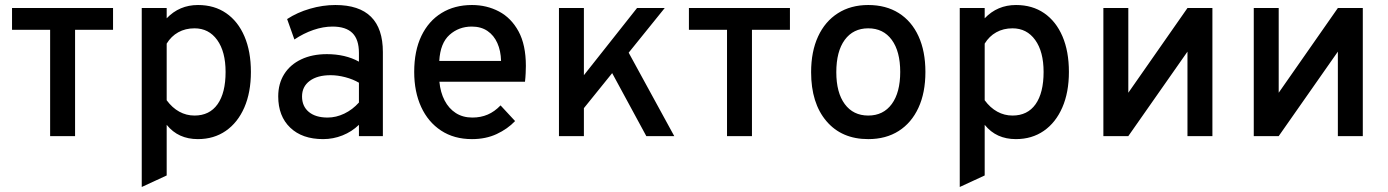

<svg xmlns="http://www.w3.org/2000/svg" viewBox="-20 -543 5538 766"><path d="M180 0V-424H28V-511H431V-424H279.5V0Z M545.5 203V-511H645V-470Q695.5 -523 770 -523Q835 -523 882.2 -490.5Q929.5 -458 955.2 -398Q981 -338 981 -256Q981 -174.5 954.8 -114.2Q928.5 -54 881 -21Q833.5 12 769.5 12Q730.5 12 699.5 -2Q668.5 -16 645 -45V157ZM756 -82Q816 -82 848 -127.2Q880 -172.5 880 -256Q880 -337 846.5 -383.5Q813 -430 756 -430Q719.5 -430 691.2 -414.2Q663 -398.5 645 -369V-143Q667 -113 695.2 -97.5Q723.5 -82 756 -82Z M1269 12Q1185.5 12 1137.8 -33.8Q1090 -79.5 1090 -158.5Q1090 -209.5 1114 -247.5Q1138 -285.5 1181.8 -306.2Q1225.5 -327 1284.5 -327Q1320.5 -327 1352.8 -319.5Q1385 -312 1412 -297V-331.5Q1412 -385.5 1386 -411.2Q1360 -437 1306.5 -437Q1269.5 -437 1230.2 -423.5Q1191 -410 1154.5 -385.5L1125.5 -467Q1166 -493.5 1216.8 -508.2Q1267.5 -523 1318 -523Q1413 -523 1460.2 -476Q1507.5 -429 1507.5 -335.5V0H1412V-45Q1383.5 -17.5 1346.5 -2.8Q1309.5 12 1269 12ZM1287 -74Q1321 -74 1353.8 -89.8Q1386.5 -105.5 1412 -134V-213Q1388 -227 1357.5 -235Q1327 -243 1299 -243Q1246 -243 1215.5 -220.2Q1185 -197.5 1185 -158Q1185 -119 1212 -96.5Q1239 -74 1287 -74Z M1863 12Q1791.5 12 1739.8 -22Q1688 -56 1660.2 -116.5Q1632.5 -177 1632.5 -256Q1632.5 -340 1661.2 -399.8Q1690 -459.5 1741.8 -491.2Q1793.5 -523 1863 -523Q1922 -523 1970.8 -497.2Q2019.5 -471.5 2048.8 -417.8Q2078 -364 2078 -280Q2078 -268 2077.2 -251.2Q2076.5 -234.5 2074.5 -217H1733Q1737 -174.5 1753.8 -142.2Q1770.5 -110 1798.5 -92Q1826.5 -74 1864.5 -74Q1898 -74 1925.5 -85.8Q1953 -97.5 1977 -122.5L2035 -60Q2005 -28.5 1961.5 -8.2Q1918 12 1863 12ZM1732.5 -300H1979Q1978 -340.5 1964.2 -371.2Q1950.5 -402 1924.8 -419.5Q1899 -437 1862 -437Q1810.5 -437 1773.5 -404Q1736.5 -371 1732.5 -300Z M2269.5 -62V-192.5L2521.5 -511H2632ZM2210 0V-511H2309.5V0ZM2558.5 0 2400.5 -291.5 2466.5 -372.5 2670 0Z M2880.5 0V-424H2728.5V-511H3131.5V-424H2980V0Z M3444 12Q3338 12 3277 -59.8Q3216 -131.5 3216 -255Q3216 -337.5 3243.8 -397.5Q3271.5 -457.5 3322.8 -490.2Q3374 -523 3444 -523Q3514.5 -523 3565.8 -490.8Q3617 -458.5 3644.5 -398.5Q3672 -338.5 3672 -256Q3672 -173 3644.2 -113Q3616.5 -53 3565.5 -20.5Q3514.5 12 3444 12ZM3444 -82Q3504 -82 3537.8 -128Q3571.5 -174 3571.5 -256Q3571.5 -338 3537.8 -384Q3504 -430 3444 -430Q3384 -430 3350.2 -384Q3316.5 -338 3316.5 -255Q3316.5 -173.5 3350.2 -127.8Q3384 -82 3444 -82Z M3809 203V-511H3908.5V-470Q3959 -523 4033.5 -523Q4098.5 -523 4145.8 -490.5Q4193 -458 4218.8 -398Q4244.5 -338 4244.5 -256Q4244.5 -174.5 4218.2 -114.2Q4192 -54 4144.5 -21Q4097 12 4033 12Q3994 12 3963 -2Q3932 -16 3908.5 -45V157ZM4019.5 -82Q4079.5 -82 4111.5 -127.2Q4143.5 -172.5 4143.5 -256Q4143.5 -337 4110 -383.5Q4076.5 -430 4019.5 -430Q3983 -430 3954.8 -414.2Q3926.5 -398.5 3908.5 -369V-143Q3930.5 -113 3958.8 -97.5Q3987 -82 4019.5 -82Z M4382 0V-511H4481.5V-173L4717.5 -511H4817V0H4717.5V-337L4481.5 0Z M4982 0V-511H5081.5V-173L5317.5 -511H5417V0H5317.5V-337L5081.5 0Z"/></svg>

Font: Overpass Medium
Style: Regular
Weight: 500
Designer: Delve Withrington, Dave Bailey, Thomas Jockin
Foundry: Delve Fonts LLC
Version: Version 4.000